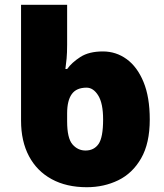

<svg xmlns="http://www.w3.org/2000/svg" viewBox="-20 -780 692 810"><path d="M346.2 9.8Q260.3 9.8 198 -24.2Q135.7 -58.1 102.3 -121.1Q68.8 -184.1 68.8 -271V-759.8H263.2V-590.8Q263.2 -557.1 261 -533.2Q258.8 -509.3 255.9 -488.8H263.2Q282.7 -516.1 319.1 -539.6Q355.5 -563 414.1 -563Q469.7 -563 514.4 -530.5Q559.1 -498 585.4 -434.3Q611.8 -370.6 611.8 -275.9Q611.8 -175.3 575.4 -112.1Q539.1 -48.8 478.8 -19.5Q418.5 9.8 346.2 9.8ZM340.8 -145Q376.5 -145 395.8 -172.6Q415 -200.2 415 -275.9Q415 -343.8 394.5 -377Q374 -410.2 345.2 -410.2Q302.2 -410.2 282.7 -382.8Q263.2 -355.5 263.2 -301.8V-268.1Q263.2 -197.3 285.6 -171.1Q308.1 -145 340.8 -145Z"/></svg>

Font: Open Sans ExtraBold
Style: Regular
Weight: 800
Designer: Monotype Design Team
Foundry: Monotype Imaging Inc.
Version: Version 3.003; ttfautohint (v1.8.4)